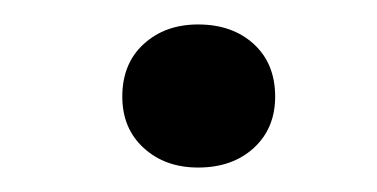

<svg xmlns="http://www.w3.org/2000/svg" viewBox="-20 -409 308 157"><path d="M205 -330Q205 -304 187.5 -288Q170 -272 142 -272Q115 -272 97.5 -288Q80 -304 80 -330Q80 -357 97.5 -373Q115 -389 142 -389Q170 -389 187.5 -373Q205 -357 205 -330Z"/></svg>

Font: Roboto Serif 20pt ExtraLight
Style: Italic
Weight: 250
Italic angle: -10°
Version: Version 1.007